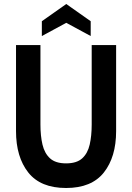

<svg xmlns="http://www.w3.org/2000/svg" viewBox="-20 -925 660 959"><path d="M310 14Q182.5 14 121.2 -63.5Q60 -141 60 -270V-700H182V-303Q182 -246.5 192.2 -202.8Q202.5 -159 230 -134Q257.5 -109 310 -109Q363 -109 390.5 -134Q418 -159 428 -202.8Q438 -246.5 438 -303V-700H560V-270Q560 -141 498.8 -63.5Q437.5 14 310 14ZM189 -745V-819L311 -905L433 -819V-745L311 -811Z"/></svg>

Font: Cabin Condensed
Style: Bold
Weight: 700
Width: 3
Designer: Pablo Impallari
Foundry: Pablo Impallari. http://www.impallari.com Igino Marini. http://www.ikern.com
Version: Version 3.001; ttfautohint (v1.8.3)